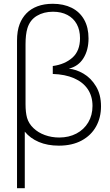

<svg xmlns="http://www.w3.org/2000/svg" viewBox="-20 -755 583 1015"><path d="M70 -540Q70 -592 84 -628Q96.5 -660.5 119.8 -684.5Q143 -708.5 178.2 -721.8Q213.5 -735 259 -735Q316 -735 358.8 -713.8Q401.5 -692.5 424.8 -651.2Q448 -610 448 -552Q448 -490.5 421.2 -447.5Q394.5 -404.5 344 -392Q382 -388.5 421.2 -365.8Q460.5 -343 487.2 -299.2Q514 -255.5 514 -193Q514 -133.5 488 -86.5Q462 -39.5 411.8 -12.2Q361.5 15 291 15Q231 15 185.2 -4.5Q139.5 -24 111 -59V240H70ZM293 -28Q344 -28 384 -49Q424 -70 446.5 -108Q469 -146 469 -195Q469 -246.5 443.8 -283.8Q418.5 -321 371.2 -341.5Q324 -362 259 -364V-406Q322.5 -414.5 362.8 -450.2Q403 -486 403 -553Q403 -596 385.8 -627.5Q368.5 -659 336.2 -676Q304 -693 260 -693Q211 -693 174.8 -671.2Q138.5 -649.5 125 -606Q115 -573.5 115 -521V-204Q115 -161 123 -132Q132 -101.5 156.8 -77.8Q181.5 -54 217.2 -41Q253 -28 293 -28Z"/></svg>

Font: Hauora
Style: Regular
Weight: 400
Designer: Wayne Shih
Foundry: WCYS
Version: Version 1.001